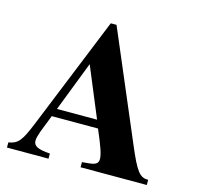

<svg xmlns="http://www.w3.org/2000/svg" viewBox="-101 -796 925 902"><g transform="rotate(15 361.0 -345.0)"><path d="M384 -236H189L283 -479ZM689 0V-25C648 -25 630 -47 579 -168L357 -690H329L108 -145C70 -51 55 -33 9 -25V0H211V-25C152 -29 130 -40 130 -66C130 -90 149 -132 161 -163L174 -197H399C433 -118 445 -83 445 -61C445 -39 432 -31 399 -28L367 -25V0Z"/></g></svg>

Font: XITS
Style: Bold
Weight: 700
Designer: MicroPress Inc., with final additions and corrections provided by Coen Hoffman, Elsevier (retired)
Version: Version 1.302